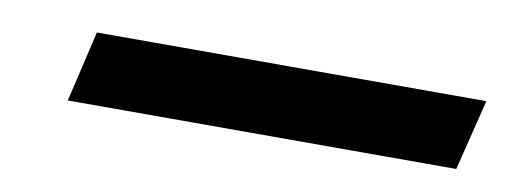

<svg xmlns="http://www.w3.org/2000/svg" viewBox="-26 -909 571 216"><g transform="rotate(10 259.0 -800.5)"><path d="M498 -759.8H54.2L73.2 -840.8H518.1Z"/></g></svg>

Font: TypoPRO Open Sans
Style: Italic
Weight: 600
Italic angle: -12°
Foundry: Ascender Corporation
Version: Version 1.10